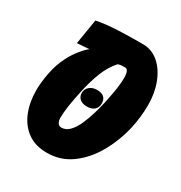

<svg xmlns="http://www.w3.org/2000/svg" viewBox="-155 -754 829 877"><g transform="rotate(30 260.0 -315.5)"><path d="M214.8 9.8Q152.8 9.8 112.1 -20.3Q71.3 -50.3 51 -101.1Q30.8 -151.9 30.8 -213.4Q30.8 -256.3 40.8 -307.4Q50.8 -358.4 72.8 -401.4Q88.9 -433.1 111.3 -460.7Q133.8 -488.3 147.9 -497.6Q131.8 -496.6 116 -495.1Q100.1 -493.7 84 -492.7L105.5 -624.5Q131.3 -629.9 161.9 -633.1Q192.4 -636.2 236.6 -637.9Q280.8 -639.6 348.1 -639.6Q395.5 -639.6 431.4 -608.4Q467.3 -577.1 487.3 -525.1Q507.3 -473.1 507.3 -410.6Q507.3 -345.7 492.7 -281.7Q474.6 -204.6 436.5 -137.9Q398.4 -71.3 342.5 -30.8Q286.6 9.8 214.8 9.8ZM214.8 -123Q239.3 -123 257.8 -142.8Q276.4 -162.6 290 -193.6Q303.7 -224.6 313.5 -257.8Q323.7 -292 332 -330.3Q340.3 -368.7 345.5 -403.6Q350.6 -438.5 350.6 -461.9Q350.6 -488.3 343.8 -499Q338.9 -506.8 332 -506.8Q314.9 -506.8 308.8 -506.1Q302.7 -505.4 293 -502Q263.2 -468.8 243.9 -421.4Q224.6 -374 210.4 -308.1Q189 -209.5 189 -161.1Q189 -144.5 195.6 -133.8Q202.1 -123 214.8 -123ZM267.6 -264.6Q244.1 -264.6 230.5 -276.1Q216.8 -287.6 216.8 -307.1Q216.8 -327.1 231.9 -340.6Q247.1 -354 271 -354Q320.3 -354 320.3 -310.1Q320.3 -289.1 306.6 -276.9Q293 -264.6 267.6 -264.6Z"/></g></svg>

Font: Open Sans Condensed ExtraBold
Style: Italic
Weight: 800
Width: 3
Italic angle: -12°
Designer: Monotype Design Team
Foundry: Monotype Imaging Inc.
Version: Version 3.003; ttfautohint (v1.8.4)